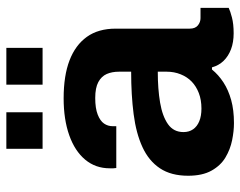

<svg xmlns="http://www.w3.org/2000/svg" viewBox="-98 -666 775 620"><g transform="rotate(-90 290.0 -355.5)"><path d="M203 12Q177 12 147.5 6Q118 0 92 -15.5Q66 -31 49.5 -60.5Q33 -90 33 -136Q33 -191 57 -227Q81 -263 125.5 -283.5Q170 -304 232 -312Q294 -320 369 -320V-359Q369 -382 361.5 -399Q354 -416 335.5 -426Q317 -436 284 -436Q251 -436 230.5 -428Q210 -420 201.5 -407.5Q193 -395 193 -380V-368H58Q57 -373 57 -377.5Q57 -382 57 -389Q57 -435 85 -468.5Q113 -502 164 -520Q215 -538 283 -538Q356 -538 405.5 -519Q455 -500 481.5 -463Q508 -426 508 -370V-131Q508 -113 518.5 -104.5Q529 -96 542 -96H575V-5Q565 0 544 5.5Q523 11 493 11Q464 11 441.5 2.5Q419 -6 404 -21.5Q389 -37 383 -59H376Q359 -38 334.5 -22Q310 -6 277.5 3Q245 12 203 12ZM250 -93Q278 -93 300 -101.5Q322 -110 337 -124.5Q352 -139 360.5 -160Q369 -181 369 -205V-234Q313 -234 269 -226.5Q225 -219 199.5 -201Q174 -183 174 -151Q174 -133 183 -120Q192 -107 209 -100Q226 -93 250 -93ZM120 -606V-723H238V-606ZM327 -606V-723H446V-606Z"/></g></svg>

Font: Archivo SemiBold
Style: Bold
Weight: 700
Version: Version 2.001